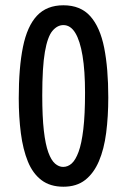

<svg xmlns="http://www.w3.org/2000/svg" viewBox="-20 -693 482 727"><path d="M220 14Q170 14 137 -11Q104 -36 85.5 -81.5Q67 -127 59 -188.5Q51 -250 51 -321Q51 -437 67 -515.5Q83 -594 120 -633.5Q157 -673 220 -673Q285 -673 322 -631.5Q359 -590 374.5 -512Q390 -434 390 -324Q390 -252 382 -190Q374 -128 354.5 -82.5Q335 -37 302.5 -11.5Q270 14 220 14ZM219 -61Q237 -61 251.5 -74Q266 -87 277.5 -118Q289 -149 295.5 -204Q302 -259 302 -342Q302 -425 292.5 -482Q283 -539 265 -568.5Q247 -598 220 -598Q197 -598 178.5 -576Q160 -554 150 -496.5Q140 -439 140 -332Q140 -251 146 -198.5Q152 -146 163 -116Q174 -86 188.5 -73.5Q203 -61 219 -61Z"/></svg>

Font: Bricolage Grotesque Condensed
Style: Regular
Weight: 400
Width: 3
Designer: Mathieu Triay
Foundry: Atelier Triay
Version: Version 1.000;gftools[0.9.30]